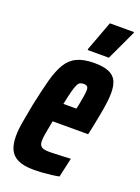

<svg xmlns="http://www.w3.org/2000/svg" viewBox="-137 -764 608 834"><g transform="rotate(20 167.0 -347.5)"><path d="M127 8Q81 8 54.5 -5Q28 -18 17 -42.5Q6 -67 6 -103Q6 -132 12.5 -170Q19 -208 28 -254Q43 -326 56.5 -376Q70 -426 89 -457.5Q108 -489 139 -503.5Q170 -518 219 -518Q261 -518 285.5 -507.5Q310 -497 320.5 -476Q331 -455 331 -420Q331 -402 328 -377.5Q325 -353 319.5 -323Q314 -293 306 -254L298 -218H134Q127 -181 123 -159.5Q119 -138 119 -122Q119 -108 124.5 -100.5Q130 -93 141 -90.5Q152 -88 167 -88Q176 -88 194 -89Q212 -90 231.5 -90.5Q251 -91 264 -92L244 -3Q230 0 210.5 2.5Q191 5 169.5 6.5Q148 8 127 8ZM152 -305H212L216 -322Q221 -348 224 -367Q227 -386 227 -396Q227 -405 224.5 -409Q222 -413 217.5 -415Q213 -417 206 -417Q197 -417 190 -414Q183 -411 177.5 -400Q172 -389 166 -366.5Q160 -344 152 -305ZM171 -561V-566L222 -703H334L333 -698L269 -561Z"/></g></svg>

Font: Saira UltraCondensed ExtraBold
Style: Italic
Weight: 800
Width: 1
Italic angle: -12°
Designer: Hector Gatti with collaboration of the Omnibus-Type team
Foundry: Omnibus-Type
Version: Version 1.101